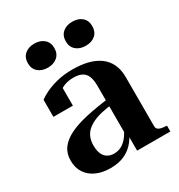

<svg xmlns="http://www.w3.org/2000/svg" viewBox="-178 -863 923 991"><g transform="rotate(-30 283.5 -367.0)"><path d="M372 -309 371 -273Q330 -269 298 -261.5Q266 -254 243 -242.5Q220 -231 204.5 -216Q189 -201 181.5 -180.5Q174 -160 174 -135Q174 -105 183 -85Q192 -65 208.5 -55.5Q225 -46 246 -46Q273 -46 294 -58.5Q315 -71 331.5 -94Q348 -117 360 -146L378 -130Q365 -88 340 -56Q315 -24 279 -7Q243 10 194 10Q146 10 110 -6Q74 -22 53.5 -52.5Q33 -83 33 -127Q33 -169 55 -199Q77 -229 119.5 -250Q162 -271 225.5 -285Q289 -299 372 -309ZM356 0V-96L346 -93V-391Q346 -427 337 -449Q328 -471 308.5 -481Q289 -491 259 -491Q218 -491 189 -474.5Q160 -458 144 -433Q146 -447 149 -457.5Q152 -468 157.5 -475Q163 -482 170 -486.5Q177 -491 185 -493V-367H69V-469Q83 -480 111 -494Q139 -508 180.5 -519Q222 -530 276 -530Q326 -530 366 -520Q406 -510 435 -489Q464 -468 479.5 -435.5Q495 -403 495 -358V-66Q495 -54 502 -47.5Q509 -41 521 -38.5Q533 -36 550 -35L554 -34V0ZM251 -673Q251 -639 229 -620Q207 -601 172 -601Q137 -601 115 -620Q93 -639 93 -672Q93 -706 115 -725Q137 -744 172 -744Q207 -744 229 -725Q251 -706 251 -673ZM477 -673Q477 -639 455.5 -620Q434 -601 398 -601Q363 -601 341 -620Q319 -639 319 -672Q319 -706 341 -725Q363 -744 398 -744Q434 -744 455.5 -725Q477 -706 477 -673Z"/></g></svg>

Font: Roboto Serif 144pt SemiBold
Style: Regular
Weight: 600
Version: Version 1.008